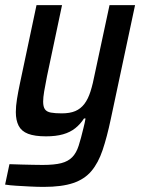

<svg xmlns="http://www.w3.org/2000/svg" viewBox="-23 -530 565 752"><path d="M148 202Q123 202 94.5 200.5Q66 199 41 197.5Q16 196 -3 193L14 113Q39 114 62 114.5Q85 115 106 115.5Q127 116 144 116Q190 116 217 109Q244 102 260 85.5Q276 69 285 41Q294 13 304 -29Q306 -38 308.5 -48Q311 -58 312 -66H306Q292 -44 272 -28Q252 -12 224 -4Q196 4 157 4Q113 4 87 -6Q61 -16 50 -37.5Q39 -59 39 -91Q39 -114 43.5 -142Q48 -170 55 -203L120 -510H220L161 -231Q154 -196 150 -172Q146 -148 146 -132Q146 -112 153 -102Q160 -92 176.5 -89Q193 -86 219 -86Q251 -86 272 -95Q293 -104 307.5 -123Q322 -142 331.5 -172Q341 -202 349 -244L406 -510H506L411 -64Q396 7 379 57.5Q362 108 335 140Q308 172 263.5 187Q219 202 148 202Z"/></svg>

Font: Saira SemiCondensed Medium
Style: Italic
Weight: 500
Width: 4
Italic angle: -12°
Designer: Hector Gatti with collaboration of the Omnibus-Type team
Foundry: Omnibus-Type
Version: Version 1.101